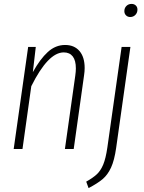

<svg xmlns="http://www.w3.org/2000/svg" viewBox="-20 -762 738 982"><path d="M413 -414Q413 -397 410 -377L357 0H312L365 -375Q368 -396 368 -412Q368 -453 352 -473.5Q336 -494 306 -494Q226 -494 140 -321L95 0H50L124 -522H163L148 -393Q185 -460 224.5 -496Q264 -532 313 -532Q360 -532 386.5 -501Q413 -470 413 -414ZM421 167Q455 148 475 129.5Q495 111 508 79.5Q521 48 529 -7L602 -522H647L574 -5Q565 58 548 95Q531 132 505 154Q479 176 433 200ZM616 -705Q616 -721 626.5 -731.5Q637 -742 653 -742Q666 -742 674.5 -734Q683 -726 683 -713Q683 -697 672.5 -686Q662 -675 646 -675Q633 -675 624.5 -683.5Q616 -692 616 -705Z"/></svg>

Font: Fira Sans Extra Condensed ExtraLight
Style: Italic
Weight: 275
Width: 3
Italic angle: -8°
Designer: Carrois Corporate & Edenspiekermann AG
Foundry: Carrois Corporate GbR & Edenspiekermann AG
Version: Version 4.203